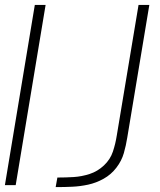

<svg xmlns="http://www.w3.org/2000/svg" viewBox="-58 -755 654 783"><path d="M173 8Q205 8 237 6.5Q269 5 301.5 -2Q334 -9 364.5 -26Q395 -43 416.5 -71Q438 -99 447 -130.5Q456 -162 461 -194L551 -735H507L418 -201Q413 -169 402.5 -137Q392 -105 366 -80.5Q340 -56 307.5 -45.5Q275 -35 242.5 -33Q210 -31 178 -31H177Q177 -31 176.5 -31Q176 -31 176 -31L169 8H171Q171 8 171 8Q171 8 171 8ZM-38 0H6L128 -735H84Z"/></svg>

Font: Iosevka Sparkle XLtObl
Style: Regular
Weight: 200
Italic angle: -9°
Designer: Belleve Invis
Foundry: Belleve Invis
Version: Version 4.5.0; ttfautohint (v1.8.3)